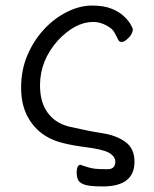

<svg xmlns="http://www.w3.org/2000/svg" viewBox="-20 -506 556 691"><path d="M350 165Q302 165 284 158.5Q266 152 261 141.5Q256 131 256 113Q256 102 259.5 94.5Q263 87 269 87Q281 91 293.5 95Q306 99 319.5 101Q333 103 367 103Q395 103 395 76Q395 57 372.5 44Q350 31 284 23Q192 11 154 -11Q109 -35 82.5 -80.5Q56 -126 56 -190Q56 -254 78.5 -307Q101 -360 138 -400Q175 -440 221 -463Q267 -486 310.5 -486Q354 -486 382 -474.5Q410 -463 426.5 -447Q443 -431 450.5 -417.5Q458 -404 458 -401Q458 -385 443 -370Q428 -355 419 -355Q410 -355 407 -360Q400 -374 393 -387Q386 -400 375 -407Q346 -427 315 -427Q251 -427 188 -360Q124 -288 124 -199Q124 -147 144 -112Q172 -64 230 -50Q300 -34 349 -26.5Q398 -19 431 4.5Q464 28 464 76Q464 165 350 165Z"/></svg>

Font: LXGW WenKai TC
Style: Regular
Weight: 400
Designer: LXGW / Fontworks Inc.
Foundry: LXGW / Fontworks Inc.
Version: Version 1.330